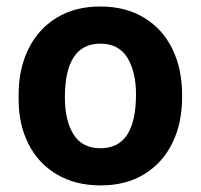

<svg xmlns="http://www.w3.org/2000/svg" viewBox="-20 -558 615 588"><path d="M37.1 -269Q37.1 -346.7 66.9 -407.7Q96.7 -468.8 153.1 -503.4Q209.5 -538.1 287.1 -538.1Q365.2 -538.1 421.9 -503.4Q478.5 -468.8 508.1 -407.7Q537.6 -346.7 537.6 -269V-258.8Q537.6 -181.2 508.1 -120.4Q478.5 -59.6 422.4 -24.9Q366.2 9.8 288.1 9.8Q210.9 9.8 154.1 -23.9Q97.2 -57.6 67.1 -117.2Q37.1 -176.8 37.1 -252.4ZM288.1 -104Q396.5 -104 396.5 -269Q396.5 -337.9 370.1 -381.1Q343.8 -424.3 287.1 -424.3Q178.7 -424.3 178.7 -258.8Q178.7 -189 205.1 -146.5Q231.4 -104 288.1 -104Z"/></svg>

Font: Mardoto
Style: Bold
Weight: 700
Designer: Christian Robertson, Vahan Hovhannisyan
Foundry: Google
Version: Version 1.000